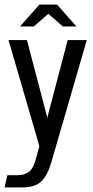

<svg xmlns="http://www.w3.org/2000/svg" viewBox="-33 -644 404 834"><path d="M-13 170 -1 117H43Q75 117 94.5 101Q114 85 125 38L138 -9L4 -470H84L172 -135L173 -115H172L173 -135L261 -470H344L190 61Q173 119 146 144.5Q119 170 64 170ZM54 -529 138 -624H215L299 -529H240L177 -584L114 -529Z"/></svg>

Font: Smooch Sans Thin SemiBold
Style: Regular
Weight: 600
Version: Version 1.010